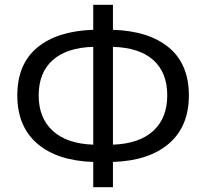

<svg xmlns="http://www.w3.org/2000/svg" viewBox="-20 -766 858 799"><path d="M368 13V-92Q218 -97 135 -168.5Q52 -240 52 -369Q52 -499 135 -568Q218 -637 368 -642V-746H450V-642Q600 -637 683 -568Q766 -499 766 -369Q766 -240 683 -168.5Q600 -97 450 -92V13ZM368 -164V-571Q258 -568 199.5 -516Q141 -464 141 -369Q141 -275 199.5 -221.5Q258 -168 368 -164ZM450 -571V-164Q560 -168 618 -221.5Q676 -275 676 -369Q676 -464 618 -516Q560 -568 450 -571Z"/></svg>

Font: Gothic Nguyen
Style: Regular
Weight: 400
Designer: MORI Takayuki
Version: Version 1.220;July 21, 2023;FontCreator 14.0.0.2814 64-bit